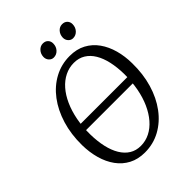

<svg xmlns="http://www.w3.org/2000/svg" viewBox="-259 -1061 1205 1205"><g transform="rotate(-45 343.0 -459.0)"><path d="M111 -351 114 -403H579.5L577 -351ZM310 10Q249.5 10 203.8 -14Q158 -38 127 -80.8Q96 -123.5 80 -180.2Q64 -237 63 -302.5Q62 -399.5 87 -481.5Q112 -563.5 158 -624.5Q204 -685.5 266.8 -719.2Q329.5 -753 403.5 -753Q465 -753 510.8 -728.5Q556.5 -704 587 -661Q617.5 -618 633 -562Q648.5 -506 649 -442.5Q650.5 -346.5 626.2 -264.2Q602 -182 556.2 -120.5Q510.5 -59 447.8 -24.5Q385 10 310 10ZM321 -37.5Q363.5 -37.5 401.2 -56.5Q439 -75.5 469.5 -110.8Q500 -146 522 -194.8Q544 -243.5 555.2 -303.2Q566.5 -363 566 -431Q565 -492 553.8 -542Q542.5 -592 520.8 -628.2Q499 -664.5 466.8 -684.2Q434.5 -704 391.5 -704Q349 -704 311.2 -685.2Q273.5 -666.5 243 -631.8Q212.5 -597 190.8 -548.5Q169 -500 157.5 -440.5Q146 -381 147 -313Q148 -251.5 159.5 -200.8Q171 -150 193 -113.5Q215 -77 247 -57.2Q279 -37.5 321 -37.5ZM326.5 -816Q308.5 -816 295.5 -830.2Q282.5 -844.5 283 -865Q284 -891.5 300.8 -909.5Q317.5 -927.5 340 -927.5Q362 -927.5 374.5 -914Q387 -900.5 386.5 -880.5Q386 -853 368.8 -834.5Q351.5 -816 326.5 -816ZM498 -816Q480 -816 467 -830.2Q454 -844.5 454.5 -865Q455.5 -891.5 471.8 -909.5Q488 -927.5 511 -927.5Q533 -927.5 545.8 -914Q558.5 -900.5 558 -880.5Q557.5 -853 540.2 -834.5Q523 -816 498 -816Z"/></g></svg>

Font: Merriweather 20pt Light
Style: Italic
Weight: 300
Italic angle: -7.8°
Version: Version 2.101